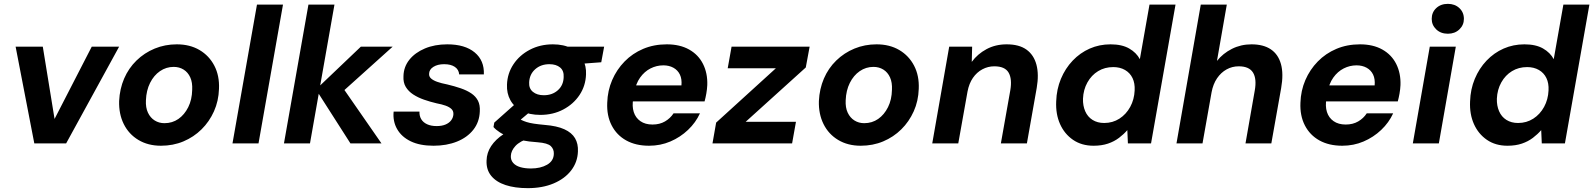

<svg xmlns="http://www.w3.org/2000/svg" viewBox="-20 -744 8265 996"><path d="M158 0 61 -502H202L263 -127L456 -502H598L323 0Z M815 12Q748 12 698 -18Q648 -48 622 -100.5Q596 -153 598 -220Q601 -283 624 -336.5Q647 -390 688 -430Q729 -470 782.5 -492Q836 -514 897 -514Q965 -514 1015 -484.5Q1065 -455 1092 -403Q1119 -351 1116 -283Q1114 -220 1090 -166.5Q1066 -113 1025.5 -73Q985 -33 931.5 -10.5Q878 12 815 12ZM833 -105Q874 -105 905.5 -127Q937 -149 956.5 -188Q976 -227 977 -278Q979 -316 967 -342.5Q955 -369 932.5 -383Q910 -397 881 -397Q842 -397 810 -375Q778 -353 758.5 -314Q739 -275 737 -224Q735 -186 747.5 -159.5Q760 -133 782.5 -119Q805 -105 833 -105Z M1186 0 1313 -720H1448L1321 0Z M1798 0 1619 -280 1852 -502H2017L1729 -243L1739 -317L1959 0ZM1453 0 1580 -720H1715L1588 0Z M2229 12Q2158 12 2110.5 -11Q2063 -34 2040 -74.5Q2017 -115 2022 -165H2156Q2155 -143 2165 -126Q2175 -109 2195.5 -99.5Q2216 -90 2245 -90Q2272 -90 2291 -98Q2310 -106 2320.5 -120Q2331 -134 2332 -151Q2333 -168 2322 -178.5Q2311 -189 2291.5 -196Q2272 -203 2245 -208Q2211 -216 2179.5 -227Q2148 -238 2123.5 -254Q2099 -270 2085 -293Q2071 -316 2073 -349Q2074 -397 2103.5 -434Q2133 -471 2184 -492.5Q2235 -514 2300 -514Q2392 -514 2442.5 -472Q2493 -430 2490 -358H2362Q2360 -383 2339.5 -397Q2319 -411 2284 -411Q2250 -411 2228 -397Q2206 -383 2206 -361Q2205 -347 2216 -337Q2227 -327 2248 -319.5Q2269 -312 2300 -306Q2338 -297 2370 -286Q2402 -275 2425 -259.5Q2448 -244 2459.5 -221.5Q2471 -199 2469 -166Q2467 -111 2435.5 -71Q2404 -31 2350.5 -9.5Q2297 12 2229 12Z M2718 232Q2651 232 2602.5 216Q2554 200 2528 168Q2502 136 2504 89Q2505 48 2528 13.5Q2551 -21 2592 -48Q2633 -75 2689 -95L2728 -28Q2677 -12 2654 13Q2631 38 2630 65Q2629 86 2642 101Q2655 116 2679 123Q2703 130 2734 130Q2784 130 2818 110.5Q2852 91 2853 54Q2854 30 2837.5 14Q2821 -2 2769 -6Q2723 -9 2686 -16.5Q2649 -24 2620.5 -34.5Q2592 -45 2572 -58Q2552 -71 2540 -85L2544 -108L2670 -220L2759 -189L2613 -66L2663 -135Q2674 -127 2685 -121.5Q2696 -116 2711.5 -111Q2727 -106 2750 -102.5Q2773 -99 2806 -96Q2869 -91 2907.5 -73.5Q2946 -56 2963 -27Q2980 2 2978 42Q2976 97 2943 140Q2910 183 2852 207.5Q2794 232 2718 232ZM2783 -148Q2726 -148 2686.5 -168.5Q2647 -189 2627.5 -224.5Q2608 -260 2610 -305Q2612 -363 2643.5 -410.5Q2675 -458 2728.5 -486Q2782 -514 2848 -514Q2905 -514 2944.5 -493Q2984 -472 3003 -437Q3022 -402 3020 -358Q3018 -299 2986.5 -251.5Q2955 -204 2902 -176Q2849 -148 2783 -148ZM2801 -250Q2845 -250 2874 -276Q2903 -302 2904 -344Q2906 -377 2885.5 -394Q2865 -411 2830 -411Q2786 -411 2756.5 -385Q2727 -359 2725 -317Q2723 -285 2744.5 -267.5Q2766 -250 2801 -250ZM2913 -407 2906 -502H3114L3099 -421Z M3347 12Q3278 12 3228.5 -15.5Q3179 -43 3153 -93.5Q3127 -144 3130 -211Q3132 -274 3155.5 -328.5Q3179 -383 3220 -425Q3261 -467 3316.5 -490.5Q3372 -514 3439 -514Q3507 -514 3555 -487Q3603 -460 3627 -412Q3651 -364 3649 -303Q3648 -281 3644 -258.5Q3640 -236 3635 -218H3226L3240 -301H3515Q3518 -334 3507 -357Q3496 -380 3473.5 -392.5Q3451 -405 3421 -405Q3386 -405 3354.5 -389Q3323 -373 3300.5 -341.5Q3278 -310 3270 -262L3265 -233Q3258 -193 3267.5 -163Q3277 -133 3302 -115.5Q3327 -98 3365 -98Q3402 -98 3429.5 -114Q3457 -130 3474 -156H3611Q3589 -108 3549 -70Q3509 -32 3457.5 -10Q3406 12 3347 12Z M3676 0 3695 -108 4005 -390H3755L3775 -502H4180L4160 -394L3848 -112H4109L4089 0Z M4445 12Q4378 12 4328 -18Q4278 -48 4252 -100.5Q4226 -153 4228 -220Q4231 -283 4254 -336.5Q4277 -390 4318 -430Q4359 -470 4412.5 -492Q4466 -514 4527 -514Q4595 -514 4645 -484.5Q4695 -455 4722 -403Q4749 -351 4746 -283Q4744 -220 4720 -166.5Q4696 -113 4655.5 -73Q4615 -33 4561.5 -10.5Q4508 12 4445 12ZM4463 -105Q4504 -105 4535.5 -127Q4567 -149 4586.5 -188Q4606 -227 4607 -278Q4609 -316 4597 -342.5Q4585 -369 4562.5 -383Q4540 -397 4511 -397Q4472 -397 4440 -375Q4408 -353 4388.5 -314Q4369 -275 4367 -224Q4365 -186 4377.5 -159.5Q4390 -133 4412.5 -119Q4435 -105 4463 -105Z M4816 0 4904 -502H5023L5021 -423Q5051 -464 5097.5 -489Q5144 -514 5202 -514Q5267 -514 5305 -486.5Q5343 -459 5356.5 -408.5Q5370 -358 5358 -288L5307 0H5172L5221 -276Q5231 -335 5212 -367.5Q5193 -400 5138 -400Q5105 -400 5076 -384.5Q5047 -369 5027 -340Q5007 -311 4999 -269L4951 0Z M5653 12Q5591 12 5546.5 -18.5Q5502 -49 5479 -100.5Q5456 -152 5459 -218Q5461 -281 5483.5 -335Q5506 -389 5544.5 -429.5Q5583 -470 5633 -492Q5683 -514 5741 -514Q5800 -514 5837.5 -492.5Q5875 -471 5893 -437L5943 -720H6078L5951 0H5831L5828 -69Q5810 -48 5785 -29Q5760 -10 5727.5 1Q5695 12 5653 12ZM5708 -106Q5752 -106 5787 -128.5Q5822 -151 5843 -189.5Q5864 -228 5866 -275Q5868 -312 5855 -339Q5842 -366 5816 -381Q5790 -396 5755 -396Q5711 -396 5676.5 -375Q5642 -354 5621 -316.5Q5600 -279 5598 -232Q5597 -196 5609.5 -167Q5622 -138 5647.5 -122Q5673 -106 5708 -106Z M6083 0 6209 -720H6344L6293 -428Q6324 -467 6370.5 -490.5Q6417 -514 6472 -514Q6534 -514 6572.5 -488Q6611 -462 6625 -411.5Q6639 -361 6626 -287L6575 0H6441L6489 -274Q6500 -335 6480 -367.5Q6460 -400 6406 -400Q6372 -400 6343 -384Q6314 -368 6293.5 -338Q6273 -308 6265 -265L6218 0Z M6943 12Q6874 12 6824.5 -15.5Q6775 -43 6749 -93.5Q6723 -144 6726 -211Q6728 -274 6751.5 -328.5Q6775 -383 6816 -425Q6857 -467 6912.5 -490.5Q6968 -514 7035 -514Q7103 -514 7151 -487Q7199 -460 7223 -412Q7247 -364 7245 -303Q7244 -281 7240 -258.5Q7236 -236 7231 -218H6822L6836 -301H7111Q7114 -334 7103 -357Q7092 -380 7069.5 -392.5Q7047 -405 7017 -405Q6982 -405 6950.5 -389Q6919 -373 6896.5 -341.5Q6874 -310 6866 -262L6861 -233Q6854 -193 6863.5 -163Q6873 -133 6898 -115.5Q6923 -98 6961 -98Q6998 -98 7025.5 -114Q7053 -130 7070 -156H7207Q7185 -108 7145 -70Q7105 -32 7053.5 -10Q7002 12 6943 12Z M7309 0 7397 -502H7532L7444 0ZM7491 -569Q7454 -569 7430.5 -591.5Q7407 -614 7407 -646Q7407 -680 7430.5 -702Q7454 -724 7491 -724Q7527 -724 7550.5 -702Q7574 -680 7574 -646Q7574 -614 7550.5 -591.5Q7527 -569 7491 -569Z M7800 12Q7738 12 7693.5 -18.5Q7649 -49 7626 -100.5Q7603 -152 7606 -218Q7608 -281 7630.5 -335Q7653 -389 7691.5 -429.5Q7730 -470 7780 -492Q7830 -514 7888 -514Q7947 -514 7984.5 -492.5Q8022 -471 8040 -437L8090 -720H8225L8098 0H7978L7975 -69Q7957 -48 7932 -29Q7907 -10 7874.5 1Q7842 12 7800 12ZM7855 -106Q7899 -106 7934 -128.5Q7969 -151 7990 -189.5Q8011 -228 8013 -275Q8015 -312 8002 -339Q7989 -366 7963 -381Q7937 -396 7902 -396Q7858 -396 7823.5 -375Q7789 -354 7768 -316.5Q7747 -279 7745 -232Q7744 -196 7756.5 -167Q7769 -138 7794.5 -122Q7820 -106 7855 -106Z"/></svg>

Font: DM Sans 16pt
Style: Bold Italic
Weight: 700
Italic angle: -10°
Version: Version 4.004;gftools[0.9.30]